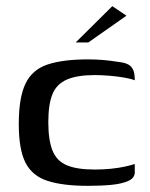

<svg xmlns="http://www.w3.org/2000/svg" viewBox="-20 -598 486 624"><path d="M266 6Q185 6 135 -10Q85 -26 63 -69Q41 -112 41 -195Q41 -281 63 -326.5Q85 -372 135 -388.5Q185 -405 266 -405Q292 -405 315.5 -403Q339 -401 370 -396Q387 -394 397.5 -388Q408 -382 413 -370.5Q418 -359 418 -337Q406 -342 383 -346Q360 -350 334 -352Q308 -354 288 -354Q231 -354 197.5 -339.5Q164 -325 150.5 -292Q137 -259 137 -201Q137 -143 150.5 -109Q164 -75 197 -61Q230 -47 288 -47Q315 -47 340 -49.5Q365 -52 385.5 -56.5Q406 -61 418 -65V-38Q418 -20 398 -10.5Q378 -1 344.5 2.5Q311 6 266 6ZM226 -460 345 -578 391 -547 267 -460Z"/></svg>

Font: Genos Thin Medium
Style: Regular
Weight: 500
Version: Version 1.010